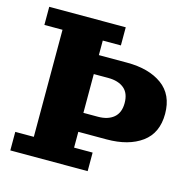

<svg xmlns="http://www.w3.org/2000/svg" viewBox="-101 -781 869 880"><g transform="rotate(15 333.0 -341.0)"><path d="M24 0V-88H112V-596H26V-682H389V-596H303V-88H391V0ZM303 -163V-253H372Q419 -253 446.5 -276Q474 -299 474 -345Q474 -392 446.5 -414.5Q419 -437 372 -437H303V-527H437Q541 -527 603.5 -481.5Q666 -436 666 -345Q666 -254 603.5 -208.5Q541 -163 437 -163Z"/></g></svg>

Font: Montagu Slab 144pt
Style: Bold
Weight: 700
Designer: Florian Karsten
Foundry: Florian Karsten
Version: Version 1.000